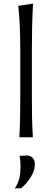

<svg xmlns="http://www.w3.org/2000/svg" viewBox="-20 -762 290 1066"><path d="M87.5 0Q90.5 -55.5 91.5 -107Q92.5 -158.5 92.5 -219.5V-494Q92.5 -557 90 -615.5Q87.5 -674 81.5 -729.5L163.5 -742Q160 -681.5 158.5 -620.2Q157 -559 157 -494V-219.5Q157 -158.5 158 -107Q159 -55.5 162.5 0ZM62.5 284Q81.5 254.5 87.8 226.2Q94 198 94 163.5Q94 148.5 92.8 133.2Q91.5 118 89 103.5L128 101Q151 102 162.2 115.5Q173.5 129 173.5 149.5Q173.5 185.5 150.8 221.2Q128 257 98 283Z"/></svg>

Font: Commissioner Flair Light
Style: Regular
Weight: 300
Designer: Kostas Bartsokas
Foundry: Kostas Bartsokas
Version: Version 1.000; ttfautohint (v1.8.3)